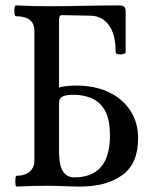

<svg xmlns="http://www.w3.org/2000/svg" viewBox="-20 -686 576 709"><path d="M42 3Q38 3 37 -7Q36 -17 37 -27Q38 -37 42 -37Q72 -37 89.5 -52Q107 -67 107 -94V-572Q107 -626 39 -626Q35 -626 33.5 -636Q32 -646 33.5 -656Q35 -666 39 -666Q95 -663 155 -663Q221 -663 287.5 -664.5Q354 -666 420 -666Q434 -666 439 -660.5Q444 -655 444 -645V-494Q444 -488 434.5 -486Q425 -484 416 -486Q407 -488 407 -494Q407 -558 383 -592Q359 -626 317 -628L212 -630Q203 -631 200.5 -625.5Q198 -620 198 -611V-363Q225 -370 262 -370Q330 -370 381 -346Q432 -322 461 -278Q490 -234 490 -175Q490 -81 431 -39Q372 3 276 3Q252 3 217 1.5Q182 0 155 0Q96 0 42 3ZM254 -31Q386 -31 386 -185Q386 -247 366.5 -279.5Q347 -312 316.5 -324Q286 -336 253 -336Q222 -336 210 -329Q198 -322 198 -308V-124Q198 -31 254 -31Z"/></svg>

Font: Junicode Two Beta Condensed Medium
Style: Regular
Weight: 500
Width: 3
Designer: Peter S. Baker
Foundry: Briery Creek Software
Version: Version 1.053; ttfautohint (v1.8.4)